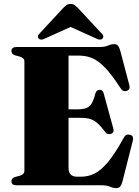

<svg xmlns="http://www.w3.org/2000/svg" viewBox="-20 -938 705 972"><path d="M38 -680Q38 -700 64 -700H483Q510 -700 526.2 -707.2Q542.5 -714.5 558 -714.5Q570.5 -714.5 577.2 -706.8Q584 -699 589 -680.5L634.5 -508Q641 -485 622.5 -478.5Q602 -471 589.5 -492.5Q545.5 -560.5 511.5 -595.8Q477.5 -631 446.5 -643.8Q415.5 -656.5 379.5 -656.5H327V-384.5H376.5Q415.5 -384.5 433.5 -401Q451.5 -417.5 462.5 -463.5Q468 -483.5 484.5 -483.5Q500.5 -483.5 505 -465L553.5 -288Q559 -266 542.5 -260.5Q525 -254 513.5 -269Q491.5 -298.5 473.5 -314.2Q455.5 -330 436 -335.8Q416.5 -341.5 388.5 -341.5H327V-88Q327 -43.5 370 -43.5H391.5Q426 -43.5 458.5 -59.2Q491 -75 526.8 -117.8Q562.5 -160.5 607 -241.5Q617 -260.5 636.5 -256Q659 -251 652.5 -226.5L600 -19.5Q595 -1.5 588.2 6.5Q581.5 14.5 568 14.5Q554 14.5 537.5 7.2Q521 0 494 0H64Q38 0 38 -20Q38 -36 56 -42L79 -48Q103.5 -55 103.5 -72.5V-627.5Q103.5 -645 79 -652L56 -658Q38 -664 38 -680ZM498 -741.5Q487 -732.5 467 -743L337.5 -801.5L207.5 -743Q188 -732.5 177 -741.5Q172.5 -745.5 172 -752.5Q171.5 -759.5 179 -767L298.5 -896Q308.5 -906 316.5 -912Q324.5 -918 337 -918Q350 -918 358 -912Q366 -906 376 -896L496 -767Q503.5 -759.5 503 -752.5Q502.5 -745.5 498 -741.5Z"/></svg>

Font: Fraunces 72pt S000 Black
Style: Regular
Weight: 900
Version: Version 1.000; ttfautohint (v1.8.3)